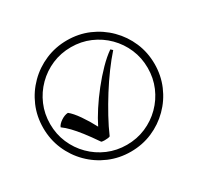

<svg xmlns="http://www.w3.org/2000/svg" viewBox="-172 -966 1271 1234"><g transform="rotate(-30 464.0 -349.0)"><path d="M355 -84Q338 -84 330 -87Q289 -147 258 -186.5Q227 -226 201.5 -252.5Q176 -279 150 -298Q158 -318 185 -336Q212 -354 237 -355Q265 -333 299 -284Q333 -235 361 -181Q384 -228 420 -283.5Q456 -339 499.5 -394Q543 -449 589 -496Q635 -543 677 -572L691 -559Q651 -514 609 -457Q567 -400 527.5 -337Q488 -274 453.5 -211Q419 -148 394 -90Q384 -84 355 -84ZM464 64Q379 64 304 32Q229 0 172 -57Q115 -114 83 -189Q51 -264 51 -349Q51 -435 83 -509.5Q115 -584 172 -641Q229 -698 304 -730Q379 -762 464 -762Q550 -762 624.5 -730Q699 -698 756 -641Q813 -584 845 -509.5Q877 -435 877 -349Q877 -264 845 -189Q813 -114 756 -57Q699 0 624.5 32Q550 64 464 64ZM464 13Q539 13 604.5 -15Q670 -43 720 -93Q770 -143 798 -208.5Q826 -274 826 -349Q826 -424 798 -489.5Q770 -555 720 -605Q670 -655 604.5 -683Q539 -711 464 -711Q389 -711 323.5 -683Q258 -655 208 -605Q158 -555 130 -489.5Q102 -424 102 -349Q102 -274 130 -208.5Q158 -143 208 -93Q258 -43 323.5 -15Q389 13 464 13Z"/></g></svg>

Font: lmalayalam85
Style: Book
Weight: 400
Designer: Jelle Bosma - Monotype Design Team
Foundry: Monotype Imaging Inc.
Version: Version 2.003